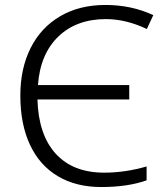

<svg xmlns="http://www.w3.org/2000/svg" viewBox="-20 -744 669 774"><path d="M62 -359Q62 -468 103.5 -550.5Q145 -633 222.5 -678.5Q300 -724 405 -724Q510 -724 598 -683L572 -627Q488 -667 407 -667Q288 -667 215 -596.5Q142 -526 133 -401H501V-343H131Q135 -201 204.5 -124.5Q274 -48 400 -48Q485 -48 571 -73V-17Q495 10 388 10Q287 10 213.5 -33.5Q140 -77 101 -160Q62 -243 62 -359Z"/></svg>

Font: OpenSansMMV
Style: Light
Weight: 300
Foundry: Ascender Corporation
Version: Version 4.001